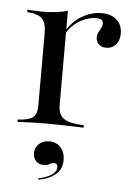

<svg xmlns="http://www.w3.org/2000/svg" viewBox="-48 -465 495 708"><g transform="rotate(5 199.0 -111.0)"><path d="M25.8 0V-8.9Q66.1 -10.5 81.5 -22.6Q96.8 -34.7 96.8 -66.9V-335.5Q96.8 -373.4 81 -388.7Q65.3 -404 25.8 -406.5V-415.3Q40.3 -414.5 54.4 -413.7Q68.5 -412.9 83.1 -412.9Q133.1 -412.9 175 -424.2V-74.2Q175 -39.5 196.8 -25Q218.5 -10.5 270.2 -8.9V0Q257.3 -0.8 235.5 -1.2Q213.7 -1.6 188.3 -2.4Q162.9 -3.2 137.9 -3.2Q102.4 -3.2 71.8 -2Q41.1 -0.8 25.8 0ZM327.4 -300.8Q310.5 -300.8 300 -310.5Q289.5 -320.2 289.5 -335.5Q289.5 -346.8 294 -355.2Q298.4 -363.7 302.8 -371.8Q307.3 -379.8 307.3 -388.7Q307.3 -406.5 282.3 -406.5Q262.1 -406.5 241.1 -398.4Q220.2 -390.3 202.4 -375.4Q184.7 -360.5 173.4 -341.1L172.6 -350.8Q193.5 -386.3 228.2 -406.5Q262.9 -426.6 300 -426.6Q335.5 -426.6 356 -408.1Q376.6 -389.5 376.6 -357.3Q376.6 -332.3 362.9 -316.5Q349.2 -300.8 327.4 -300.8ZM121 205.6 119.4 200.8Q150.8 194.4 168.5 182.3Q186.3 170.2 186.3 154Q186.3 139.5 173.4 139.5Q164.5 139.5 156.5 144.8Q148.4 150 134.7 150Q117.7 150 106.9 138.7Q96 127.4 96 109.7Q96 89.5 110.5 75.4Q125 61.3 148.4 61.3Q175 61.3 191.1 79Q207.3 96.8 207.3 125.8Q207.3 158.1 185.1 177.8Q162.9 197.6 121 205.6Z"/></g></svg>

Font: Playfair 144pt
Style: Regular
Weight: 400
Designer: Claus Eggers Sørensen
Foundry: Claus Eggers Sørensen
Version: Version 2.001;gftools[0.9.30]